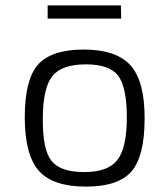

<svg xmlns="http://www.w3.org/2000/svg" viewBox="-20 -681 602 713"><path d="M157 -612V-661H429L430 -612ZM465 -438Q518 -378 517 -239Q517 -101 468 -44Q419 12 299 12Q177 12 125 -46Q72 -105 72 -245Q72 -383 120 -440Q170 -497 291 -497Q412 -497 465 -438ZM175 -399Q139 -355 139 -239Q138 -126 171 -84Q204 -42 292 -42Q381 -42 415 -86Q451 -130 451 -245Q451 -358 418 -401Q385 -442 299 -442Q210 -442 175 -399Z"/></svg>

Font: Taylor Sans Light
Style: Regular
Weight: 300
Italic angle: -8°
Designer: Natanael Gama
Version: Version 1.001 September 8, 2015